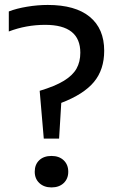

<svg xmlns="http://www.w3.org/2000/svg" viewBox="-20 -770 478 796"><path d="M144.5 -393.5Q208 -412.5 244.8 -435Q281.5 -457.5 297.2 -485.5Q313 -513.5 313 -551.5Q313 -667 167.5 -667Q88.5 -667 16.5 -639.5V-722.5Q48.5 -735 92.2 -742.2Q136 -749.5 178 -749.5Q292.5 -749.5 352.2 -700.2Q412 -651 412 -559.5Q412 -481.5 369.5 -430.2Q327 -379 234 -343.5L225 -195.5H161.5ZM124 -58Q124 -88 142.8 -105.8Q161.5 -123.5 193.5 -123.5Q225 -123.5 244 -105.5Q263 -87.5 263 -58Q263 -29 244 -11Q225 7 193.5 7Q162.5 7 143.2 -11Q124 -29 124 -58Z"/></svg>

Font: Encode Sans Semi Condensed Medium
Style: Regular
Weight: 500
Width: 4
Designer: Multiple Designers
Foundry: Impallari Type
Version: Version 2.000